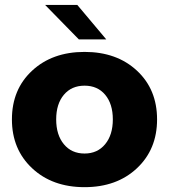

<svg xmlns="http://www.w3.org/2000/svg" viewBox="-20 -754 692 786"><path d="M415 -592.8H302.7L164.6 -733.9H296.4ZM28.8 -265.1Q28.8 -388.2 111.6 -464.8Q194.3 -541.5 326.2 -541.5Q458 -541.5 540.5 -464.8Q623 -388.2 623 -265.1Q623 -142.6 540.5 -65.2Q458 12.2 326.2 12.2Q194.3 12.2 111.6 -65.2Q28.8 -142.6 28.8 -265.1ZM326.2 -125.5Q378.9 -125.5 410.4 -163.6Q441.9 -201.7 441.9 -265.1Q441.9 -328.6 410.6 -366Q379.4 -403.3 326.2 -403.3Q272.9 -403.3 241.5 -366Q210 -328.6 210 -265.1Q210 -201.7 241.5 -163.6Q272.9 -125.5 326.2 -125.5Z"/></svg>

Font: Epilogue ExtraBold
Style: Regular
Weight: 800
Designer: Tyler Finck
Foundry: Etcetera Type Co
Version: Version 2.112